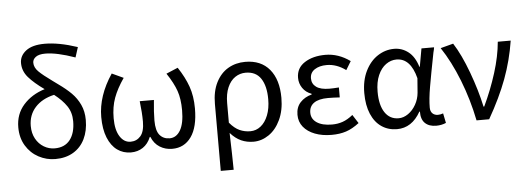

<svg xmlns="http://www.w3.org/2000/svg" viewBox="-59 -986 3732 1363"><g transform="rotate(-5 1807.5 -305.0)"><path d="M294 -739Q249 -739 226.5 -722.5Q204 -706 204 -682Q204 -648 233.5 -618.5Q263 -589 330 -541L367 -514Q422 -475 458.5 -438.5Q495 -402 517.5 -354Q540 -306 540 -245Q540 -168 511.5 -109.5Q483 -51 429 -19Q375 13 301 13Q238 13 182 -17Q126 -47 92 -103Q58 -159 58 -234Q58 -328 116 -393.5Q174 -459 268 -488Q196 -539 156.5 -584.5Q117 -630 117 -687Q117 -739 162.5 -774Q208 -809 296 -809Q397 -809 529 -765L506 -693Q376 -739 294 -739ZM450 -244Q450 -306 419 -352Q388 -398 331 -442Q244 -422 195.5 -368Q147 -314 147 -236Q147 -184 168.5 -145Q190 -106 226 -84.5Q262 -63 303 -63Q375 -63 412.5 -111.5Q450 -160 450 -244Z M651 -256Q651 -406 752 -557L834 -519Q785 -448 761.5 -384Q738 -320 738 -239Q738 -156 767.5 -109.5Q797 -63 844 -63Q887 -63 915 -95Q943 -127 943 -198Q943 -261 933 -344H1034Q1025 -257 1025 -198Q1025 -125 1051.5 -94Q1078 -63 1122 -63Q1170 -63 1198.5 -111.5Q1227 -160 1227 -254Q1227 -335 1207 -392.5Q1187 -450 1139 -522L1222 -557Q1270 -485 1294.5 -416Q1319 -347 1319 -259Q1319 -126 1269.5 -56.5Q1220 13 1134 13Q1085 13 1045.5 -11.5Q1006 -36 986 -85H982Q962 -36 925 -11.5Q888 13 840 13Q785 13 742.5 -17.5Q700 -48 675.5 -108.5Q651 -169 651 -256Z M1703 -557Q1815 -557 1876 -483.5Q1937 -410 1937 -280Q1937 -191 1905.5 -124Q1874 -57 1822.5 -22Q1771 13 1713 13Q1666 13 1625.5 -5Q1585 -23 1549 -64Q1554 97 1555 199H1463V-278Q1463 -368 1495 -431Q1527 -494 1581 -525.5Q1635 -557 1703 -557ZM1843 -279Q1843 -373 1807.5 -426.5Q1772 -480 1699 -480Q1658 -480 1624 -457Q1590 -434 1570 -388Q1550 -342 1550 -276V-137Q1585 -95 1621 -79Q1657 -63 1697 -63Q1738 -63 1771 -89Q1804 -115 1823.5 -164Q1843 -213 1843 -279Z M2040 -150Q2040 -204 2071.5 -238Q2103 -272 2153 -285V-290Q2112 -305 2089.5 -338Q2067 -371 2067 -411Q2067 -481 2126 -519Q2185 -557 2274 -557Q2367 -557 2450 -497L2413 -436Q2348 -484 2277 -484Q2225 -484 2191.5 -462Q2158 -440 2158 -399Q2158 -360 2189 -337.5Q2220 -315 2283 -315Q2311 -315 2350 -318V-247Q2304 -250 2266 -250Q2200 -250 2166 -226Q2132 -202 2132 -157Q2132 -112 2171 -86Q2210 -60 2279 -60Q2320 -60 2355.5 -72.5Q2391 -85 2428 -115L2467 -54Q2419 -17 2373.5 -2Q2328 13 2270 13Q2203 13 2151 -7Q2099 -27 2069.5 -63.5Q2040 -100 2040 -150Z M2526 -262Q2526 -352 2559 -419Q2592 -486 2646.5 -521.5Q2701 -557 2764 -557Q2820 -557 2865 -522Q2910 -487 2932 -414H2935L2958 -543H3048Q3046 -528 3040 -506Q3010 -353 2995 -266Q2980 -179 2980 -119Q2980 -92 2995 -77.5Q3010 -63 3034 -63Q3052 -63 3071 -70L3085 -1Q3053 13 3015 13Q2964 13 2935.5 -14.5Q2907 -42 2908 -97H2904Q2842 13 2736 13Q2674 13 2626.5 -19Q2579 -51 2552.5 -113Q2526 -175 2526 -262ZM2903 -232 2911 -335Q2874 -480 2774 -480Q2734 -480 2699 -455Q2664 -430 2642.5 -381Q2621 -332 2621 -263Q2621 -168 2656 -115.5Q2691 -63 2754 -63Q2789 -63 2822 -86Q2855 -109 2877 -148Q2899 -187 2903 -232Z M3094 -533 3185 -557Q3239 -473 3287.5 -341.5Q3336 -210 3361 -93H3366Q3420 -207 3456.5 -323.5Q3493 -440 3502 -543H3594Q3572 -403 3524 -274Q3476 -145 3393 0H3303Q3273 -150 3218 -290Q3163 -430 3094 -533Z"/></g></svg>

Font: Noto Sans SC
Style: Regular
Weight: 400
Designer: Ryoko NISHIZUKA ____ (kana & ideographs); Paul D. Hunt (Latin, Greek & Cyrillic); Wenlong ZHANG ___ (bopomofo); Sandoll 
Foundry: Adobe Systems Incorporated
Version: Version 1.004